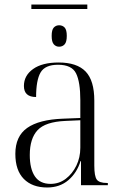

<svg xmlns="http://www.w3.org/2000/svg" viewBox="-20 -821 541 851"><path d="M119 -781V-801H367V-781ZM242 -614Q228 -614 218.5 -624.5Q209 -635 209 -662Q209 -689 218.5 -699Q228 -709 242 -709Q257 -709 266.5 -699Q276 -689 276 -662Q276 -635 266.5 -624.5Q257 -614 242 -614ZM189 10Q123 10 85.5 -28Q48 -66 48 -139Q48 -217 100.5 -254Q153 -291 259 -295L336 -298V-377Q336 -458 317 -496Q298 -534 237 -534Q180 -534 160 -500Q140 -466 140 -391Q86 -391 86 -440Q86 -486 126.5 -515Q167 -544 240 -544Q321 -544 359.5 -504Q398 -464 398 -375V-87Q398 -40 409 -25Q420 -10 454 -10H458V0H339V-107H337Q321 -55 283 -22.5Q245 10 189 10ZM204 -6Q242 -6 271.5 -28.5Q301 -51 318.5 -87Q336 -123 336 -166V-288L269 -285Q181 -281 146.5 -244Q112 -207 112 -134Q112 -73 134.5 -39.5Q157 -6 204 -6Z"/></svg>

Font: Noto Serif Display SemiCondensed Light
Style: Regular
Weight: 300
Width: 4
Designer: Monotype Design Team
Foundry: Monotype Imaging Inc.
Version: Version 2.009